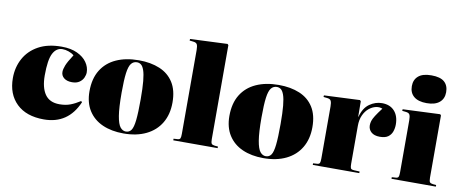

<svg xmlns="http://www.w3.org/2000/svg" viewBox="-69 -1102 3394 1415"><g transform="rotate(10 1627.5 -394.0)"><path d="M304 14Q172 14 99.5 -56.5Q27 -127 27 -247Q27 -328 63 -394Q99 -460 169 -498.5Q239 -537 342 -537Q411 -537 459 -514.5Q507 -492 531.5 -456.5Q556 -421 556 -382Q556 -363 546.5 -342Q537 -321 516 -306.5Q495 -292 461 -292Q423 -292 401 -309.5Q379 -327 379 -355Q379 -375 390.5 -404.5Q402 -434 438 -489Q422 -503 397.5 -511.5Q373 -520 351 -520Q305 -520 280 -472Q255 -424 255 -307Q255 -216 289.5 -166Q324 -116 398 -116Q444 -116 479.5 -129.5Q515 -143 552 -167L560 -160Q486 14 304 14Z M900 14Q810 14 742.5 -16Q675 -46 637.5 -105Q600 -164 600 -249Q600 -344 639.5 -408Q679 -472 751 -504.5Q823 -537 920 -537Q1009 -537 1076 -509Q1143 -481 1180 -422.5Q1217 -364 1217 -273Q1217 -184 1178.5 -119.5Q1140 -55 1069 -20.5Q998 14 900 14ZM915 -3Q941 -3 955.5 -24Q970 -45 976 -100Q982 -155 982 -256Q982 -340 977 -392Q972 -444 962 -472Q952 -500 938.5 -510Q925 -520 908 -520Q882 -520 865.5 -499.5Q849 -479 842 -427Q835 -375 835 -280Q835 -167 845 -107Q855 -47 873 -25Q891 -3 915 -3Z M1271 0V-12L1302 -14Q1316 -15 1320.5 -23.5Q1325 -32 1325 -57V-685Q1325 -714 1318.5 -727Q1312 -740 1289 -742L1262 -745L1263 -757L1542 -769L1549 -761V-58Q1549 -32 1555 -24Q1561 -16 1579 -14L1603 -12V0Z M1947 14Q1857 14 1789.5 -16Q1722 -46 1684.5 -105Q1647 -164 1647 -249Q1647 -344 1686.5 -408Q1726 -472 1798 -504.5Q1870 -537 1967 -537Q2056 -537 2123 -509Q2190 -481 2227 -422.5Q2264 -364 2264 -273Q2264 -184 2225.5 -119.5Q2187 -55 2116 -20.5Q2045 14 1947 14ZM1962 -3Q1988 -3 2002.5 -24Q2017 -45 2023 -100Q2029 -155 2029 -256Q2029 -340 2024 -392Q2019 -444 2009 -472Q1999 -500 1985.5 -510Q1972 -520 1955 -520Q1929 -520 1912.5 -499.5Q1896 -479 1889 -427Q1882 -375 1882 -280Q1882 -167 1892 -107Q1902 -47 1920 -25Q1938 -3 1962 -3Z M2315 0V-12L2346 -14Q2360 -15 2364.5 -23.5Q2369 -32 2369 -57V-447Q2369 -475 2362.5 -488.5Q2356 -502 2333 -504L2306 -507L2307 -519L2575 -531L2582 -523L2583 -408H2585Q2603 -476 2646.5 -506.5Q2690 -537 2739 -537Q2799 -537 2832.5 -500Q2866 -463 2866 -399Q2866 -371 2857 -346Q2848 -321 2826.5 -305.5Q2805 -290 2765 -290Q2723 -290 2700.5 -310Q2678 -330 2678 -361Q2678 -377 2683 -393.5Q2688 -410 2703.5 -434.5Q2719 -459 2748 -497Q2726 -507 2699 -501Q2672 -495 2647.5 -475Q2623 -455 2607.5 -421Q2592 -387 2592 -341V-58Q2592 -35 2596 -25Q2600 -15 2622 -14L2663 -12V0Z M3062 -594Q2999 -594 2966 -621.5Q2933 -649 2933 -699Q2933 -747 2965 -774.5Q2997 -802 3062 -802Q3129 -802 3159.5 -775Q3190 -748 3190 -698Q3190 -649 3157 -621.5Q3124 -594 3062 -594ZM2904 0V-12L2935 -14Q2949 -15 2953.5 -23.5Q2958 -32 2958 -57V-447Q2958 -476 2951.5 -489Q2945 -502 2922 -504L2895 -507L2896 -519L3175 -531L3182 -523V-58Q3182 -32 3188 -24Q3194 -16 3212 -14L3236 -12V0Z"/></g></svg>

Font: Display Black
Style: Regular
Weight: 900
Designer: Latin by Veronika Burian and Jose Scaglione. Greek by Irene Vlachou. Cyrillic by Vera Evstafieva.
Foundry: TypeTogether
Version: Version 3.002